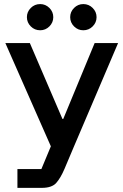

<svg xmlns="http://www.w3.org/2000/svg" viewBox="-20 -708 596 928"><path d="M64.2 200V109.2H180L225.8 -0.8L5.8 -500H124.2L281.7 -133.3H285.8L437.5 -500H550.8L337.5 0L291.7 108.3Q273.3 151.7 252.1 175.8Q230.8 200 182.5 200ZM382.5 -561.7Q356.7 -561.7 337.9 -580.4Q319.2 -599.2 319.2 -625Q319.2 -650.8 337.9 -669.6Q356.7 -688.3 382.5 -688.3Q409.2 -688.3 427.9 -669.6Q446.7 -650.8 446.7 -625Q446.7 -599.2 427.9 -580.4Q409.2 -561.7 382.5 -561.7ZM174.2 -561.7Q147.5 -561.7 128.8 -580.4Q110 -599.2 110 -625Q110 -650.8 128.8 -669.6Q147.5 -688.3 174.2 -688.3Q200 -688.3 218.8 -669.6Q237.5 -650.8 237.5 -625Q237.5 -599.2 218.8 -580.4Q200 -561.7 174.2 -561.7Z"/></svg>

Font: Funnel Display Medium
Style: Regular
Weight: 500
Designer: NORD ID, Kristian Moeller
Foundry: Dicotype
Version: Version 1.000